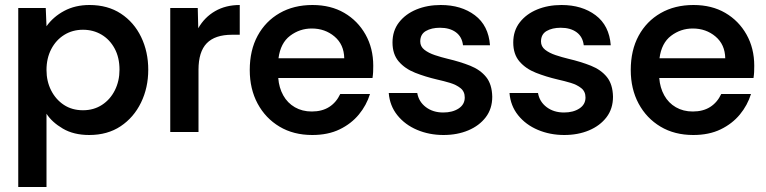

<svg xmlns="http://www.w3.org/2000/svg" viewBox="-20 -528 3066 768"><path d="M53 220V-496H163L166 -423Q193 -461 237 -484.5Q281 -508 338 -508Q411 -508 463.5 -473.5Q516 -439 544.5 -380Q573 -321 573 -249Q573 -177 544 -117.5Q515 -58 462.5 -23Q410 12 337 12Q275 12 231.5 -13.5Q188 -39 166 -73V220ZM312 -87Q355 -87 388 -108.5Q421 -130 439.5 -167Q458 -204 458 -249Q458 -298 438.5 -334Q419 -370 386 -389.5Q353 -409 312 -409Q270 -409 237 -388.5Q204 -368 185 -331.5Q166 -295 166 -248Q166 -203 184.5 -166.5Q203 -130 235.5 -108.5Q268 -87 312 -87Z M661 0V-496H771L773 -415Q798 -459 840.5 -483.5Q883 -508 939 -508V-389H908Q840 -389 807 -355Q774 -321 774 -249V0Z M1229 12Q1154 12 1098 -21.5Q1042 -55 1010.5 -113.5Q979 -172 979 -248Q979 -327 1010.5 -385Q1042 -443 1098.5 -475.5Q1155 -508 1230 -508Q1303 -508 1357 -476.5Q1411 -445 1442 -390Q1473 -335 1473 -265Q1473 -251 1472.5 -240Q1472 -229 1470 -216H1093Q1096 -177 1113 -146.5Q1130 -116 1159.5 -99Q1189 -82 1227 -82Q1268 -82 1296.5 -100Q1325 -118 1341 -152H1460Q1446 -107 1415.5 -70Q1385 -33 1338.5 -10.5Q1292 12 1229 12ZM1094 -295H1357Q1356 -350 1318 -382Q1280 -414 1227 -414Q1179 -414 1140.5 -385Q1102 -356 1094 -295Z M1754 12Q1697 12 1648.5 -8.5Q1600 -29 1569.5 -67Q1539 -105 1535 -156H1649Q1655 -121 1683.5 -99.5Q1712 -78 1753 -78Q1790 -78 1814.5 -94Q1839 -110 1839 -138Q1839 -162 1822 -175.5Q1805 -189 1780 -196.5Q1755 -204 1728 -210Q1681 -221 1640.5 -237Q1600 -253 1575 -282Q1550 -311 1550 -358Q1550 -405 1576 -438.5Q1602 -472 1645.5 -490Q1689 -508 1743 -508Q1825 -508 1879.5 -467Q1934 -426 1940 -347H1832Q1828 -381 1803.5 -399Q1779 -417 1740 -417Q1706 -417 1683.5 -404Q1661 -391 1661 -362Q1661 -342 1677.5 -329Q1694 -316 1719.5 -307.5Q1745 -299 1770 -293Q1821 -281 1861 -265Q1901 -249 1924.5 -220Q1948 -191 1949 -141Q1949 -93 1923 -59Q1897 -25 1853 -6.5Q1809 12 1754 12Z M2237 12Q2180 12 2131.5 -8.5Q2083 -29 2052.5 -67Q2022 -105 2018 -156H2132Q2138 -121 2166.5 -99.5Q2195 -78 2236 -78Q2273 -78 2297.5 -94Q2322 -110 2322 -138Q2322 -162 2305 -175.5Q2288 -189 2263 -196.5Q2238 -204 2211 -210Q2164 -221 2123.5 -237Q2083 -253 2058 -282Q2033 -311 2033 -358Q2033 -405 2059 -438.5Q2085 -472 2128.5 -490Q2172 -508 2226 -508Q2308 -508 2362.5 -467Q2417 -426 2423 -347H2315Q2311 -381 2286.5 -399Q2262 -417 2223 -417Q2189 -417 2166.5 -404Q2144 -391 2144 -362Q2144 -342 2160.5 -329Q2177 -316 2202.5 -307.5Q2228 -299 2253 -293Q2304 -281 2344 -265Q2384 -249 2407.5 -220Q2431 -191 2432 -141Q2432 -93 2406 -59Q2380 -25 2336 -6.5Q2292 12 2237 12Z M2753 12Q2678 12 2622 -21.5Q2566 -55 2534.5 -113.5Q2503 -172 2503 -248Q2503 -327 2534.5 -385Q2566 -443 2622.5 -475.5Q2679 -508 2754 -508Q2827 -508 2881 -476.5Q2935 -445 2966 -390Q2997 -335 2997 -265Q2997 -251 2996.5 -240Q2996 -229 2994 -216H2617Q2620 -177 2637 -146.5Q2654 -116 2683.5 -99Q2713 -82 2751 -82Q2792 -82 2820.5 -100Q2849 -118 2865 -152H2984Q2970 -107 2939.5 -70Q2909 -33 2862.5 -10.5Q2816 12 2753 12ZM2618 -295H2881Q2880 -350 2842 -382Q2804 -414 2751 -414Q2703 -414 2664.5 -385Q2626 -356 2618 -295Z"/></svg>

Font: Rethink Sans SemiBold
Style: Regular
Weight: 600
Designer: The Rethink Sans project authors (Hans Thiessen). DM Sans designed by Colophon Foundry.
Foundry: Rethink Communications LLC
Version: Version 1.001